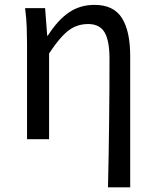

<svg xmlns="http://www.w3.org/2000/svg" viewBox="-20 -577 644 796"><path d="M427.7 199.6Q429.4 133.6 430.5 64Q431.6 -5.5 432.4 -74.2Q433.2 -142.8 433.6 -208.1Q434 -273.5 434 -332.4Q434 -408.5 413.6 -442.9Q393.1 -477.4 345.3 -477.4Q315.4 -477.4 290 -466.1Q264.7 -454.9 239.3 -428.1Q213.9 -401.3 183.5 -355.2V0H92.1V-394.4Q92.1 -427.2 90.8 -463.9Q89.6 -500.7 84 -543.4H167L175.7 -429.1H178.1Q219.6 -494 265.8 -525.4Q311.9 -556.8 371.7 -556.8Q450.9 -556.8 485.4 -502.4Q519.8 -448 519.8 -344.1V199.6Z"/></svg>

Font: Noto Sans SC Thin
Style: Regular
Weight: 100
Designer: Ryoko NISHIZUKA 西塚涼子 (kana, bopomofo & ideographs); Paul D. Hunt (Latin, Greek & Cyrillic); Sandoll Communications 산돌커뮤니
Foundry: Adobe
Version: Version 2.004-H2;hotconv 1.0.118;makeotfexe 2.5.65603